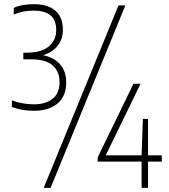

<svg xmlns="http://www.w3.org/2000/svg" viewBox="-20 -834 812 922"><path d="M143 -302Q114 -302 87.5 -306.5Q61 -311 37 -320V-352Q62.5 -342.5 89.5 -337.8Q116.5 -333 142 -333Q199 -333 232.5 -359.5Q266 -386 266 -439Q266 -489.5 233.5 -519.2Q201 -549 131 -549H92V-581H109Q178 -581 214 -610.8Q250 -640.5 250 -690Q250 -737.5 222.5 -760.2Q195 -783 141 -783Q115 -783 91.8 -778.5Q68.5 -774 46 -764V-796Q64 -805 90.2 -809.5Q116.5 -814 142 -814Q210.5 -814 246.2 -782.5Q282 -751 282 -691Q282 -643 253.2 -609.8Q224.5 -576.5 171 -565V-572Q233.5 -563 265.8 -528.2Q298 -493.5 298 -438Q298 -372 256.2 -337Q214.5 -302 143 -302ZM190 68 549 -808H582L223 68ZM449 -58V-78L621 -432H655L483 -78L476 -88H757V-58ZM660 68V-88L666 -263H691V68Z"/></svg>

Font: Encode Sans Condensed Thin
Style: Regular
Weight: 100
Width: 3
Designer: Multiple Designers
Foundry: Impallari Type
Version: Version 3.002